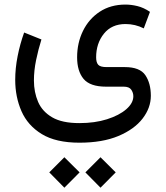

<svg xmlns="http://www.w3.org/2000/svg" viewBox="-20 -394 746 862"><path d="M431.2 312 499.5 379.9 431.2 448.7 363.3 379.9ZM269 312 337.4 379.9 269 448.7 201.2 379.9ZM336.4 246.6Q231 246.6 167.7 208Q104.5 169.4 76.4 105.2Q48.3 41 48.3 -35.6Q48.3 -87.4 59.1 -141.8Q69.8 -196.3 88.4 -248L166 -216.8Q151.9 -171.9 142.1 -124.5Q132.3 -77.1 132.3 -32.7Q132.3 20 151.1 63.5Q169.9 106.9 214.4 132.8Q258.8 158.7 336.4 158.7Q405.8 158.7 460.4 141.4Q515.1 124 546.9 96.4Q578.6 68.8 578.6 38.1Q578.6 22.5 569.3 8.8Q560.1 -4.9 535.6 -4.9H456.5Q384.3 -4.9 355.2 -39.8Q326.2 -74.7 326.2 -136.7Q326.2 -201.2 352.5 -255.1Q378.9 -309.1 427.7 -341.3Q476.6 -373.5 543.5 -373.5Q568.8 -373.5 596.9 -366.7Q625 -359.9 653.3 -340.8L625.5 -266.6Q586.9 -286.1 543.5 -286.1Q481.4 -286.1 446.5 -242.7Q411.6 -199.2 411.6 -136.7Q411.6 -113.8 420.9 -103.3Q430.2 -92.8 458.5 -92.8H540.5Q607.9 -92.8 632.6 -56.4Q657.2 -20 657.2 36.1Q657.2 90.3 620.1 138.4Q583 186.5 511.5 216.6Q439.9 246.6 336.4 246.6Z"/></svg>

Font: Vazirmatn UI FD
Style: Regular
Weight: 400
Designer: Saber Rastikerdar
Foundry: Saber Rastikerdar
Version: Version 33.003